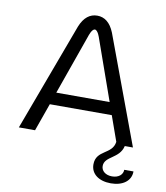

<svg xmlns="http://www.w3.org/2000/svg" viewBox="-93 -735 886 1022"><g transform="rotate(10 350.0 -224.5)"><path d="M516.7 125C516.7 70.8 598.3 70.8 614.2 0H658.3L441.7 -583.3C420.8 -635 389.2 -658.3 350 -658.3C310.8 -658.3 279.2 -635 258.3 -583.3L41.7 0H129.2L182.5 -150H517.5L565.8 -14.2C556.7 56.7 466.7 45 466.7 125C466.7 176.7 510.8 208.3 575 208.3C639.2 208.3 683.3 176.7 683.3 125H633.3C633.3 150.8 610.8 170.8 575 170.8C539.2 170.8 516.7 150.8 516.7 125ZM205.8 -216.7 320.8 -541.7C320.8 -541.7 333.3 -583.3 350 -583.3C366.7 -583.3 379.2 -541.7 379.2 -541.7L494.2 -216.7Z"/></g></svg>

Font: BoonHome
Style: Book
Weight: 400
Designer: Sungsit Sawaiwan
Foundry: Sungsit Sawaiwan
Version: Version 0.2